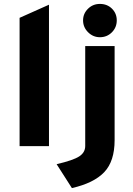

<svg xmlns="http://www.w3.org/2000/svg" viewBox="-20 -746 681 980"><path d="M80 0V-655L230 -722V0ZM490 -556Q455 -556 429.5 -581.5Q404 -607 404 -642Q404 -676.5 429 -701.2Q454 -726 490 -726Q527 -726 551.5 -701.8Q576 -677.5 576 -642Q576 -606 551 -581Q526 -556 490 -556ZM347 214 269 92Q353 72.5 384 52.5Q415 32.5 415 -1V-511H565V-31Q565 77 512 132.8Q459 188.5 347 214Z"/></svg>

Font: Overpass Black
Style: Regular
Weight: 900
Designer: Delve Withrington, Dave Bailey, Thomas Jockin
Foundry: Delve Fonts LLC
Version: Version 4.000; ttfautohint (v1.8.3)